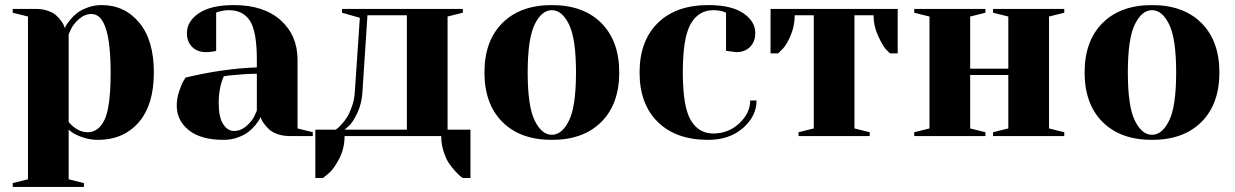

<svg xmlns="http://www.w3.org/2000/svg" viewBox="-20 -535 4855 755"><path d="M250 -400V-55Q285 -15 325 -15Q368 -15 391.5 -65Q415 -115 415 -250Q415 -480 340 -480Q313 -480 290.5 -460Q268 -440 259 -420ZM90 170V-470L30 -485V-500H120Q147 -500 168.5 -492.5Q190 -485 202 -473.5Q214 -462 222 -451Q230 -440 232 -432L235 -425Q237 -429 240 -435Q243 -441 255.5 -456.5Q268 -472 283.5 -484Q299 -496 325 -505.5Q351 -515 380 -515Q470 -515 527.5 -446Q585 -377 585 -250Q585 -122 525 -53.5Q465 15 365 15Q334 15 305 5Q276 -5 263 -15L250 -25V170L310 185V200H30V185Z M860 -235Q840 -190 840 -130Q840 -74 857.5 -47Q875 -20 900 -20Q927 -20 949.5 -40Q972 -60 981 -80L990 -100V-245Q963 -245 930.5 -242.5Q898 -240 879 -238ZM900 -515Q1017 -515 1083.5 -455.5Q1150 -396 1150 -300V-30L1210 -15V0H1120Q1093 0 1071.5 -7.5Q1050 -15 1038 -26.5Q1026 -38 1018 -49Q1010 -60 1007 -68L1005 -75Q1003 -71 1000 -65Q997 -59 984.5 -43.5Q972 -28 956.5 -16Q941 -4 915 5.5Q889 15 860 15Q770 15 722.5 -23Q675 -61 675 -120Q675 -147 684 -174.5Q693 -202 701 -216L710 -230Q855 -265 990 -270V-300Q990 -411 963 -453Q936 -495 880 -495Q867 -495 854.5 -492.5Q842 -490 836 -488L830 -485V-335Q810 -330 790 -330Q756 -330 735.5 -350.5Q715 -371 715 -405Q715 -451 762 -483Q809 -515 900 -515Z M1335 -25H1580V-475H1425L1405 -170Q1402 -126 1384.5 -89.5Q1367 -53 1351 -39ZM1325 -500H1800V-485L1740 -470V-25H1830V165H1800Q1797 163 1791 158.5Q1785 154 1770.5 138.5Q1756 123 1744.5 105.5Q1733 88 1724 59.5Q1715 31 1715 0H1335Q1335 49 1313.5 90Q1292 131 1271 148L1250 165H1220V-25H1300Q1303 -27 1307.5 -30.5Q1312 -34 1324 -47Q1336 -60 1345.5 -75.5Q1355 -91 1364 -116.5Q1373 -142 1375 -170L1395 -465L1325 -485Z M2082.5 -61Q2110 -5 2150 -5Q2190 -5 2217.5 -61Q2245 -117 2245 -250Q2245 -383 2217.5 -439Q2190 -495 2150 -495Q2110 -495 2082.5 -439Q2055 -383 2055 -250Q2055 -117 2082.5 -61ZM1955.5 -444.5Q2026 -515 2150 -515Q2274 -515 2344.5 -444.5Q2415 -374 2415 -250Q2415 -126 2344.5 -55.5Q2274 15 2150 15Q2026 15 1955.5 -55.5Q1885 -126 1885 -250Q1885 -374 1955.5 -444.5Z M2785 -495Q2727 -495 2696 -441Q2665 -387 2665 -250Q2665 -116 2696 -63Q2727 -10 2785 -10Q2844 -10 2887 -50Q2930 -90 2930 -140H2955Q2955 -78 2901.5 -31.5Q2848 15 2765 15Q2638 15 2566.5 -55.5Q2495 -126 2495 -250Q2495 -374 2566.5 -444.5Q2638 -515 2765 -515Q2856 -515 2903 -483Q2950 -451 2950 -405Q2950 -371 2929.5 -350.5Q2909 -330 2875 -330L2835 -335V-485Q2815 -495 2785 -495Z M3415 -475H3340V-30L3400 -15V0H3120V-15L3180 -30V-475H3105Q3105 -433 3089 -395.5Q3073 -358 3057 -342L3040 -325H3010V-500H3510V-325H3480Q3473 -331 3462 -343Q3451 -355 3433 -394Q3415 -433 3415 -475Z M3945 -470 3885 -485V-500H4165V-485L4105 -470V-30L4165 -15V0H3885V-15L3945 -30V-240H3795V-30L3855 -15V0H3575V-15L3635 -30V-470L3575 -485V-500H3855V-485L3795 -470V-265H3945Z M4442.5 -61Q4470 -5 4510 -5Q4550 -5 4577.5 -61Q4605 -117 4605 -250Q4605 -383 4577.5 -439Q4550 -495 4510 -495Q4470 -495 4442.5 -439Q4415 -383 4415 -250Q4415 -117 4442.5 -61ZM4315.5 -444.5Q4386 -515 4510 -515Q4634 -515 4704.5 -444.5Q4775 -374 4775 -250Q4775 -126 4704.5 -55.5Q4634 15 4510 15Q4386 15 4315.5 -55.5Q4245 -126 4245 -250Q4245 -374 4315.5 -444.5Z"/></svg>

Font: Yeseva One
Style: Regular
Weight: 400
Designer: Jovanny Lemonad
Foundry: Jovanny Lemonad
Version: Version 2.000